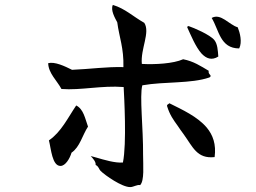

<svg xmlns="http://www.w3.org/2000/svg" viewBox="-20 -768 1040 781"><path d="M953 -571C966 -597 956 -635 947 -657C912 -667 878 -716 841 -695C871 -646 875 -571 953 -571ZM868 -538C866 -564 865 -588 852 -605C834 -627 768 -655 747 -662C747 -662 740 -661 742 -656C756 -626 775 -578 800 -550C819 -530 841 -521 868 -538ZM853 -129C860 -181 846 -219 821 -249C783 -294 721 -322 669 -348C666 -344 657 -343 660 -335C671 -300 685 -281 703 -256C710 -245 719 -233 727 -222C764 -171 781 -121 853 -129ZM832 -453C846 -462 825 -464 829 -480C797 -499 767 -519 725 -527C685 -509 610 -505 557 -508C551 -569 592 -636 567 -675C521 -701 489 -733 439 -748C429 -727 447 -696 457 -677C465 -616 484 -573 482 -495C414 -497 347 -487 273 -484C243 -499 203 -518 176 -511C177 -470 212 -440 230 -406C309 -400 394 -421 483 -414C485 -375 496 -184 480 -107C449 -104 403 -118 372 -127C363 -130 349 -133 349 -133C358 -124 371 -109 369 -97C382 -91 382 -80 389 -73C407 -55 477 -6 510 -7C523 -7 538 -18 550 -15C568 -33 562 -96 562 -138C563 -245 547 -379 559 -421C650 -437 757 -427 832 -453ZM338 -253C326 -286 320 -324 290 -339C256 -289 229 -231 179 -197C188 -162 192 -93 226 -93C246 -93 264 -123 271 -147C305 -170 315 -218 338 -253Z"/></svg>

Font: Yuji Syuku Std R
Style: Regular
Weight: 400
Designer: Kataoka Yuji
Foundry: Kinuta Font Factory
Version: Version 3.000;hotconv 1.0.111;makeotfexe 2.5.65597